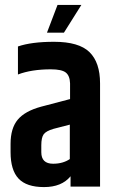

<svg xmlns="http://www.w3.org/2000/svg" viewBox="-20 -759 474 781"><path d="M53 -570Q108 -589 200 -589Q301 -589 344 -547Q387 -505 387 -420V0H267V-42Q231 2 159 2Q88 2 55.5 -32.5Q23 -67 23 -140V-174Q23 -237 52 -272Q81 -307 147 -325L265 -356V-420Q264 -451 247.5 -464Q231 -477 187 -477Q108 -477 53 -456ZM264 -112V-252L198 -235Q167 -226 157.5 -212.5Q148 -199 148 -168V-140Q148 -93 196 -93Q236 -93 264 -112ZM214 -739H311L240 -626H171Z"/></svg>

Font: Khand ExtraBold
Style: Regular
Weight: 800
Designer: Sanchit Sawaria and Jyotish Sonowal (Devanagari), Satya Rajpurohit (Latin)
Foundry: Indian Type Foundry
Version: Version 2.000;PS 1.0;hotconv 1.0.79;makeotf.lib2.5.61930